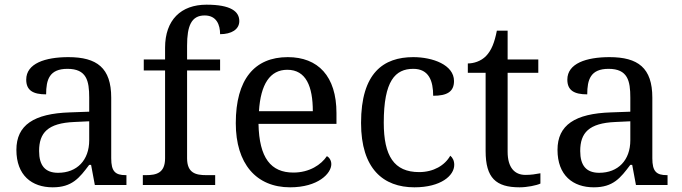

<svg xmlns="http://www.w3.org/2000/svg" viewBox="-20 -790 2914 820"><path d="M205 10C288 10 319 -30 361 -86H369L385 0H520V-42H517C472 -42 455 -58 455 -114V-373C455 -500 394 -546 272 -546C173 -546 92 -519 92 -450C92 -404 121 -387 177 -387C177 -450 191 -496 268 -496C350 -496 361 -445 361 -373V-313L278 -310C125 -305 50 -256 50 -150C50 -41 116 10 205 10ZM228 -52C173 -52 147 -83 147 -145C147 -223 184 -264 297 -269L361 -272V-191C361 -106 309 -52 228 -52Z M590 0H899V-42H861C816 -42 779 -51 779 -114V-489H920V-536H779V-595C779 -679 797 -724 854 -724C905 -724 920 -684 920 -644C968 -644 1002 -664 1002 -700C1002 -741 966 -770 862 -770C753 -770 685 -705 685 -586V-536H594V-489H685V-114C685 -51 648 -42 603 -42H590Z M1219 10C1338 10 1395 -49 1395 -89C1395 -106 1385 -119 1376 -123C1352 -87 1302 -53 1233 -53C1137 -53 1087 -115 1084 -261H1417V-307C1417 -465 1338 -546 1209 -546C1067 -546 987 -451 987 -264C987 -91 1074 10 1219 10ZM1316 -315H1086C1093 -430 1133 -492 1207 -492C1287 -492 1316 -421 1316 -315Z M1750 10C1863 10 1920 -40 1920 -86C1920 -104 1913 -117 1903 -125C1880 -84 1832 -55 1770 -55C1663 -55 1619 -124 1619 -266C1619 -445 1668 -496 1745 -496C1812 -496 1830 -444 1830 -381C1889 -381 1919 -398 1919 -444C1919 -513 1828 -546 1745 -546C1618 -546 1522 -479 1522 -265C1522 -69 1617 10 1750 10Z M2199 10C2231 10 2271 2 2288 -6V-50C2267 -46 2248 -43 2224 -43C2178 -43 2148 -74 2148 -142V-479H2279V-536H2148V-659H2102C2092 -608 2079 -575 2056 -551C2034 -528 2002 -519 1978 -519V-479H2054V-145C2054 -30 2098 10 2199 10Z M2516 10C2599 10 2630 -30 2672 -86H2680L2696 0H2831V-42H2828C2783 -42 2766 -58 2766 -114V-373C2766 -500 2705 -546 2583 -546C2484 -546 2403 -519 2403 -450C2403 -404 2432 -387 2488 -387C2488 -450 2502 -496 2579 -496C2661 -496 2672 -445 2672 -373V-313L2589 -310C2436 -305 2361 -256 2361 -150C2361 -41 2427 10 2516 10ZM2539 -52C2484 -52 2458 -83 2458 -145C2458 -223 2495 -264 2608 -269L2672 -272V-191C2672 -106 2620 -52 2539 -52Z"/></svg>

Font: Noto Fangsong KSS Rotated
Style: Regular
Weight: 400
Designer: LIU Zhao, ZHANG Congyu, Kushim JIANG
Foundry: Guyu Beijing Co. Ltd.
Version: Version 1.000;November 16, 2022;FontCreator 11.5.0.2427 64-b